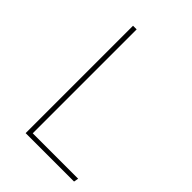

<svg xmlns="http://www.w3.org/2000/svg" viewBox="-202 -771 861 861"><g transform="rotate(45 228.0 -340.5)"><path d="M146 -22H434L430 0H123V-681H146Z"/></g></svg>

Font: Fira Sans Thin
Style: Regular
Weight: 100
Designer: bBox Type GmbH & Carrois Corporate GbR & Edenspiekermann AG
Foundry: bBox Type GmbH & Carrois Corporate GbR & Edenspiekermann AG
Version: Version 4.301